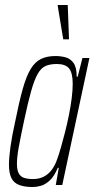

<svg xmlns="http://www.w3.org/2000/svg" viewBox="-20 -743 379 771"><path d="M112 8Q79 8 57.5 0Q36 -8 26 -27.5Q16 -47 16 -81Q16 -110 22 -153.5Q28 -197 41 -255Q57 -335 71.5 -386.5Q86 -438 103.5 -466.5Q121 -495 145 -506.5Q169 -518 203 -518Q223 -518 242.5 -513Q262 -508 275 -490.5Q288 -473 288 -435H292L311 -510H339L230 0H204L216 -69H212Q198 -35 180 -18.5Q162 -2 144.5 3Q127 8 112 8ZM113 -24Q136 -24 154.5 -33Q173 -42 187 -60Q201 -78 210 -105Q217 -124 225 -152Q233 -180 241.5 -213.5Q250 -247 257 -282Q264 -317 268 -349Q272 -381 272 -406Q272 -450 257.5 -468Q243 -486 208 -486Q181 -486 163 -478Q145 -470 131.5 -446.5Q118 -423 105 -377Q92 -331 76 -255Q63 -194 55.5 -153Q48 -112 48 -86Q48 -60 55.5 -46.5Q63 -33 77.5 -28.5Q92 -24 113 -24ZM234 -585 212 -718V-723H252L257 -590V-585Z"/></svg>

Font: Saira UltraCondensed Thin
Style: Italic
Weight: 250
Width: 1
Italic angle: -12°
Designer: Hector Gatti with collaboration of the Omnibus-Type team
Foundry: Omnibus-Type
Version: Version 1.101